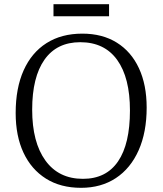

<svg xmlns="http://www.w3.org/2000/svg" viewBox="-20 -885 778 919"><path d="M368 14Q270 14 200 -30Q130 -74 92.5 -154Q55 -234 55 -344Q55 -463 93 -548Q131 -633 202.5 -678.5Q274 -724 374 -724Q470 -724 539 -681Q608 -638 645 -558.5Q682 -479 682 -370Q682 -252 643.5 -165.5Q605 -79 534.5 -32.5Q464 14 368 14ZM377 -29Q488 -29 545 -112.5Q602 -196 602 -356Q602 -513 541 -598Q480 -683 364 -683Q252 -683 193 -599.5Q134 -516 134 -360Q134 -204 197.5 -116.5Q261 -29 377 -29ZM236 -807V-865H502V-807Z"/></svg>

Font: Literata 36pt Light
Style: Regular
Weight: 300
Designer: Latin by Veronika Burian and Jose Scaglione. Greek by Irene Vlachou. Cyrillic by Vera Evstafieva.
Foundry: TypeTogether
Version: Version 3.002